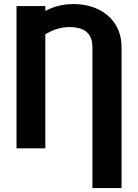

<svg xmlns="http://www.w3.org/2000/svg" viewBox="-20 -737 685 954"><path d="M439.2 197.3V-502.6Q439.2 -537.1 426.1 -559.2Q413.1 -581.3 388 -591.9Q363 -602.4 325.8 -602.4Q268.8 -602.4 216 -572.7Q163.1 -543 115.8 -485V-615.1Q161.5 -663.3 220.2 -690.1Q279 -716.8 345.6 -716.8Q412.4 -716.8 466.8 -691.3Q521.1 -665.7 552.5 -617.1Q583.9 -568.4 583.9 -502.6V197.3ZM205.2 0H62.1V-707H205.2Z"/></svg>

Font: Pretendard Std Variable
Style: Regular
Weight: 400
Designer: Base glyphs from Inter by Rasmus Andersson; Hangeul glyphs from Noto Sans CJK(Source Han Sans) by Jang Soo-young and Kan
Foundry: Kil Hyung-jin
Version: Version 1.309;Glyphs 3.2 (3225)